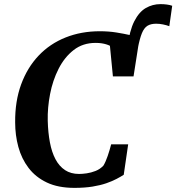

<svg xmlns="http://www.w3.org/2000/svg" viewBox="-20 -903 855 931"><path d="M625 -604.5 598 -674Q608 -754.5 631.2 -800Q654.5 -845.5 687.2 -864.2Q720 -883 758 -883Q774.5 -883 789.2 -881Q804 -879 815 -875L801 -776Q787.5 -781 770.5 -784.5Q753.5 -788 737.5 -788Q711 -788 694.8 -777.8Q678.5 -767.5 668 -741.8Q657.5 -716 648.5 -669.5ZM340.5 8Q262 8 207.2 -18Q152.5 -44 118.5 -88.8Q84.5 -133.5 69 -190.5Q53.5 -247.5 53.5 -309.5Q52.5 -412 82.5 -493.8Q112.5 -575.5 167.2 -633.2Q222 -691 297.8 -721.2Q373.5 -751.5 464 -751.5Q507 -751.5 544.2 -745.5Q581.5 -739.5 610.8 -732.8Q640 -726 657.5 -724L627.5 -532.5H527.5L513 -681Q505 -685 495.2 -688Q485.5 -691 472.8 -693Q460 -695 443.5 -695Q381.5 -695 337 -660.2Q292.5 -625.5 264 -569.2Q235.5 -513 222.8 -446.8Q210 -380.5 211.5 -317.5Q213 -260 222 -212.5Q231 -165 249 -131Q267 -97 295.2 -78.2Q323.5 -59.5 363.5 -59.5Q379 -59.5 400.2 -62.5Q421.5 -65.5 443.2 -74Q465 -82.5 481.5 -100Q487 -109 492.2 -121Q497.5 -133 502.2 -146.8Q507 -160.5 511.2 -175Q515.5 -189.5 519 -203H601.5L580 -55.5Q566 -46.5 545.2 -35.5Q524.5 -24.5 495.8 -14.5Q467 -4.5 428.5 1.8Q390 8 340.5 8Z"/></svg>

Font: Merriweather 24pt
Style: Bold Italic
Weight: 700
Italic angle: -7.8°
Designer: Eben Sorkin
Foundry: Eben Sorkin
Version: Version 2.101